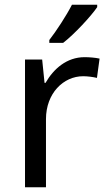

<svg xmlns="http://www.w3.org/2000/svg" viewBox="-20 -852 453 806"><path d="M388 -822V-832H282C259 -787 216 -721 187 -684V-672H245C292 -708 363 -785 388 -822ZM335 -612C260 -612 205 -563 171 -504H167L157 -602H85V-66H173V-352C173 -460 246 -532 329 -532C347 -532 370 -529 387 -525L398 -606C380 -610 355 -612 335 -612Z"/></svg>

Font: Noto Sans Malayalam UI
Style: Regular
Weight: 400
Designer: Jelle Bosma - Monotype Design Team
Foundry: Monotype Imaging Inc.
Version: Version 2.104